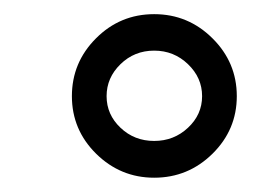

<svg xmlns="http://www.w3.org/2000/svg" viewBox="-20 -830 386 270"><path d="M196.8 -580.1Q149.4 -580.1 115.2 -613.8Q81.1 -647.5 81.1 -694.8Q81.1 -742.2 115 -776.1Q148.9 -810.1 196.8 -810.1Q244.6 -810.1 278.8 -776.1Q313 -742.2 313 -694.8Q313 -647.5 278.8 -613.8Q244.6 -580.1 196.8 -580.1ZM149.4 -739.7Q129.9 -720.7 129.9 -694.8Q129.9 -668.9 149.4 -650.4Q168.9 -631.8 196.8 -631.8Q224.6 -631.8 244.4 -650.4Q264.2 -668.9 264.2 -694.8Q264.2 -720.7 244.4 -739.7Q224.6 -758.8 196.8 -758.8Q168.9 -758.8 149.4 -739.7Z"/></svg>

Font: Trueno
Style: Regular
Weight: 400
Designer: Julieta Ulanovsky
Foundry: Julieta Ulanovsky
Version: Version 3.001b | FøM Fix